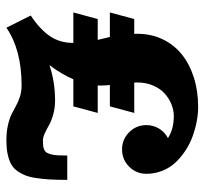

<svg xmlns="http://www.w3.org/2000/svg" viewBox="-40 -616 655 616"><g transform="rotate(90 288.0 -307.5)"><path d="M341.8 -293 320.8 -214.8H233.9Q217 -175.8 188.5 -138.2Q241.9 -156.2 302.7 -156.2Q325.9 -156.2 347.2 -150.1Q368.4 -144 381 -136.7Q393.6 -129.4 407 -123.3Q420.4 -117.2 429.7 -117.2Q440.7 -117.2 447 -117.9Q453.4 -118.7 459.6 -121.3Q465.8 -124 468.9 -128.9Q471.9 -133.8 474.5 -142.8Q477.1 -151.9 477.8 -164.3Q478.5 -176.8 478.5 -195.3H556.6Q556.6 -162.4 555.2 -138.3Q553.7 -114.3 550.3 -92.8Q546.9 -71.3 540.5 -56.9Q534.2 -42.5 524.8 -30.9Q515.4 -19.3 501.7 -12.9Q488 -6.6 470.6 -3.3Q453.1 0 429.7 0Q402.6 0 380.9 -5Q359.1 -10 344.8 -17.2Q330.6 -24.4 317.6 -31.6Q304.7 -38.8 288.6 -43.8Q272.5 -48.8 253.9 -48.8Q139.2 -48.8 68.4 0L29.3 -78.1Q74.7 -108.4 95.9 -140.3Q117.2 -172.1 117.2 -214.8H19.5L40.5 -293H107.4Q106.2 -298.8 103 -311.9Q99.9 -325 98.1 -332H19.5L40.5 -410.2H88.1Q87.9 -415 87.9 -419.9Q87.9 -464.1 105.3 -500.9Q122.8 -537.6 153.8 -562.6Q184.8 -587.6 228 -601.4Q271.2 -615.2 322.3 -615.2Q344.7 -615.2 368.8 -610.7Q392.8 -606.2 417 -597.4Q441.2 -588.6 462.6 -574.5Q484.1 -560.3 500.9 -542.5Q517.6 -524.7 527.3 -500.6Q537.1 -476.6 537.1 -449.2Q537.1 -416.7 514.3 -393.9Q491.5 -371.1 459 -371.1Q426.5 -371.1 403.7 -393.9Q380.9 -416.7 380.9 -449.2Q380.9 -471.4 392.2 -490Q403.6 -508.5 422.6 -518.3Q394 -537.1 351.6 -537.1Q332.8 -537.1 314.1 -529.5Q295.4 -522 279.7 -507.9Q263.9 -493.9 254 -470.9Q244.1 -448 244.1 -419.9Q244.1 -415 244.4 -410.2H341.8L320.8 -332H252.2Q253.9 -316.2 253.9 -302.7Q253.9 -297.9 253.7 -293Z"/></g></svg>

Font: Orelega One
Style: Regular
Weight: 400
Version: Version 1.1 ; ttfautohint (v1.8.3)